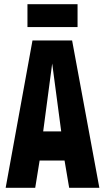

<svg xmlns="http://www.w3.org/2000/svg" viewBox="-20 -896 502 916"><path d="M7 0 135 -703H324L454 0H310L288 -130H169L148 0ZM186 -269H272L229 -593ZM111 -767V-876H350V-767Z"/></svg>

Font: Georama Condensed
Style: Bold
Weight: 700
Width: 3
Designer: Jean-Baptiste Levee
Foundry: Production Type
Version: Version 1.000